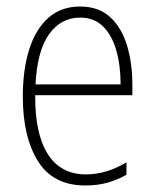

<svg xmlns="http://www.w3.org/2000/svg" viewBox="-20 -559 475 589"><path d="M226 -539Q283 -539 318.5 -506Q354 -473 370 -418.5Q386 -364 386 -300V-267H88Q87 -149 126.5 -86.5Q166 -24 244 -24Q306 -24 368 -61V-23Q340 -7 309.5 1.5Q279 10 242 10Q143 10 96.5 -64.5Q50 -139 50 -263Q50 -345 69.5 -407Q89 -469 128 -504Q167 -539 226 -539ZM226 -505Q167 -505 130.5 -454Q94 -403 89 -300H350Q350 -357 337 -403.5Q324 -450 296.5 -477.5Q269 -505 226 -505Z"/></svg>

Font: Noto Sans Gujarati UI Condensed ExtraLight
Style: Regular
Weight: 200
Width: 3
Designer: Jelle Bosma - Monotype Design Team, Universal Thirst
Foundry: Monotype Imaging Inc.
Version: Version 2.106; ttfautohint (v1.8.4.7-5d5b)